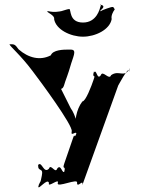

<svg xmlns="http://www.w3.org/2000/svg" viewBox="-20 -945 762 937"><path d="M470 -912C467 -903 453 -835 385 -835C315 -835 328 -901 318 -901C308 -901 280 -889 270 -889C244 -885 233 -887 212 -891C202 -891 221 -888 211 -888C212 -884 249 -868 244 -852C253 -800 325 -766 385 -766C445 -766 516 -800 525 -852C521 -868 532 -889 540 -899C534 -909 535 -913 522 -910C498 -902 458 -892 466 -876C474 -869 470 -870 484 -870C487 -873 470 -885 470 -894C494 -913 484 -919 471 -922C466 -923 477 -932 470 -912ZM139 -598C175 -551 337 -332 330 -304C323 -273 357 -314 352 -288C343 -261 363 -317 352 -291C340 -262 347 -303 336 -270C327 -243 303 -175 294 -148C282 -112 302 -141 294 -109C288 -81 306 -137 297 -110C283 -89 279 -149 259 -122C250 -95 228 -149 219 -122C193 -95 185 -159 167 -141C158 -114 175 -166 166 -139C165 -103 193 -131 184 -87C175 -44 182 -73 166 -36C155 -10 176 -61 167 -34C167 -16 212 -79 219 -52C210 -25 271 -79 262 -52C253 -25 365 -79 356 -52C357 -25 388 -75 382 -42L557 -528C558 -528 603 -617 612 -602C603 -575 619 -632 610 -605C583 -565 560 -605 522 -578C513 -551 481 -605 472 -578C453 -551 452 -612 438 -591C429 -564 445 -617 436 -590C432 -557 449 -590 436 -554C427 -527 398 -450 382 -450C351 -410 344 -351 348 -308C348 -297 351 -296 364 -296C360 -328 350 -383 325 -417L278 -511C294 -516 291 -532 308 -574C322 -613 321 -618 337 -664C351 -706 337 -703 311 -703C290 -703 238 -702 228 -675C176 -648 119 -662 71 -704C52 -731 49 -729 26 -729C32 -715 78 -679 139 -598Z"/></svg>

Font: Hussar Przerywany
Style: Regular
Weight: 400
Foundry: Cannot Into Space Fonts
Version: Version 0.982